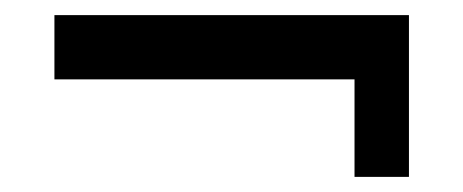

<svg xmlns="http://www.w3.org/2000/svg" viewBox="-20 -334 613 254"><path d="M52 -229V-314H521V-100H449V-229Z"/></svg>

Font: Buenard
Style: Regular
Weight: 400
Version: Version 2.000